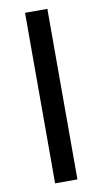

<svg xmlns="http://www.w3.org/2000/svg" viewBox="-87 -806 453 847"><g transform="rotate(-10 139.0 -382.0)"><path d="M89 0V-764H189V0Z"/></g></svg>

Font: Avrile Sans Condensed SemiBold
Style: Regular
Weight: 600
Width: 3
Designer: Monotype Design Team
Foundry: Monotype Imaging Inc.
Version: Version 2.001;September 10, 2019;FontCreator 11.5.0.2425 64-